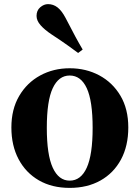

<svg xmlns="http://www.w3.org/2000/svg" viewBox="-20 -894 677 931"><path d="M317.9 17.1Q231.9 17.1 168.5 -19.5Q105 -56.2 70.1 -122.1Q35.2 -188 35.2 -275.9Q35.2 -364.3 73 -428.7Q110.8 -493.2 175 -528.1Q239.3 -563 317.9 -563Q397 -563 461.4 -528.6Q525.9 -494.1 564 -429.9Q602.1 -365.7 602.1 -275.9Q602.1 -186.5 566.7 -120.6Q531.2 -54.7 467.3 -18.8Q403.3 17.1 317.9 17.1ZM317.9 -18.1Q372.1 -18.1 400.6 -80.8Q429.2 -143.6 429.2 -273.9Q429.2 -405.3 400.6 -466.6Q372.1 -527.8 317.9 -527.8Q264.6 -527.8 235.8 -466.6Q207 -405.3 207 -273.9Q207 -143.6 235.8 -80.8Q264.6 -18.1 317.9 -18.1ZM380.9 -653.8 358.9 -637.2Q335 -654.8 307.1 -674.8Q279.3 -694.8 230 -727.1Q196.3 -749.5 176.8 -771.7Q157.2 -793.9 157.2 -816.9Q157.2 -843.3 175 -858.6Q192.9 -874 212.9 -874Q238.3 -874 258.8 -858.2Q279.3 -842.3 297.9 -807.1Q328.1 -748.5 346.2 -715.1Q364.3 -681.6 380.9 -653.8Z"/></svg>

Font: Source Han Serif TW Heavy
Style: Regular
Weight: 900
Designer: Ryoko NISHIZUKA Ë•øÂ°öÊ∂ºÂ≠ê (kana & ideographs); Frank Grie√ühammer (Latin, Greek & Cyrillic); Wenlong ZHANG Âº†ÊñáÈæô 
Foundry: Adobe
Version: Version 2.003;hotconv 1.1.1;makeotfexe 2.6.0